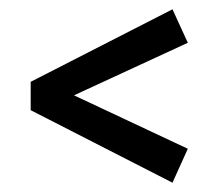

<svg xmlns="http://www.w3.org/2000/svg" viewBox="-20 -448 475 413"><path d="M351 -55 46 -211V-272L351 -428L384 -356L122 -235V-251L384 -128Z"/></svg>

Font: Rasa SemiBold
Style: Regular
Weight: 600
Designer: Anna Giedrys (Yrsa+Rasa design), David Brezina (Yrsa art-direction, Rasa art-direction, design)
Foundry: Rosetta Type Foundry
Version: Version 2.004